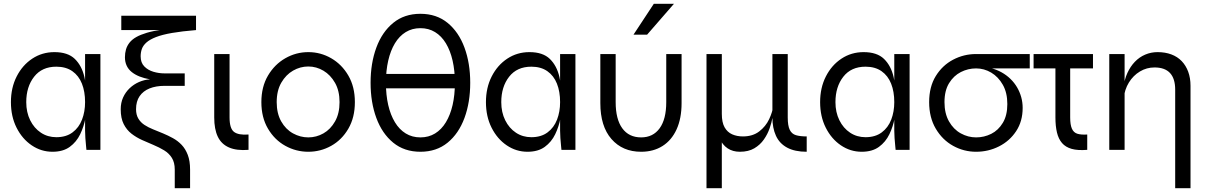

<svg xmlns="http://www.w3.org/2000/svg" viewBox="-20 -782 6298 1002"><path d="M254 10Q195 10 145.5 -23.5Q96 -57 66.5 -115.5Q37 -174 37 -249Q37 -324 67 -383Q97 -442 148.5 -476Q200 -510 264 -510Q334 -510 370.5 -474.5Q407 -439 420.5 -380Q434 -321 434 -249Q434 -211 426 -166.5Q418 -122 398.5 -81.5Q379 -41 344 -15.5Q309 10 254 10ZM274 -66Q325 -66 358.5 -91Q392 -116 408 -157.5Q424 -199 424 -249Q424 -304 407.5 -345.5Q391 -387 357.5 -410.5Q324 -434 274 -434Q199 -434 158 -381.5Q117 -329 117 -249Q117 -196 137.5 -154.5Q158 -113 193.5 -89.5Q229 -66 274 -66ZM424 -500H504V0H431Q431 -3 429 -21Q427 -39 425.5 -61.5Q424 -84 424 -100Z M610 -212Q610 -246 622.5 -273.5Q635 -301 656.5 -321.5Q678 -342 705.5 -354Q733 -366 763 -368Q733 -373 709 -382.5Q685 -392 667.5 -406Q650 -420 641 -439.5Q632 -459 632 -483Q632 -505 637.5 -524Q643 -543 656 -559.5Q669 -576 691 -588.5Q713 -601 746.5 -611Q780 -621 826 -627Q872 -633 933 -635L1003 -625Q929 -619 877.5 -610Q826 -601 794 -588.5Q762 -576 744.5 -560.5Q727 -545 720.5 -527Q714 -509 714 -488Q714 -455 733 -435.5Q752 -416 780.5 -407.5Q809 -399 839 -399H944V-334H839Q794 -334 760.5 -320.5Q727 -307 708.5 -280Q690 -253 690 -212Q690 -183 702 -163Q714 -143 734 -130Q754 -117 779 -107Q804 -97 830.5 -86Q857 -75 882.5 -61Q908 -47 928 -26Q948 -5 960 26.5Q972 58 972 103V200H892V103Q892 66 877 42Q862 18 836.5 2.5Q811 -13 781 -25.5Q751 -38 721 -51.5Q691 -65 666 -84.5Q641 -104 625.5 -134.5Q610 -165 610 -212ZM1003 -700V-625H613V-700Z M1277 0Q1215 5 1175 -12.5Q1135 -30 1116.5 -69Q1098 -108 1098 -169V-500H1178V-169Q1178 -111 1201.5 -93.5Q1225 -76 1277 -80Z M1589 10Q1525 10 1469 -21Q1413 -52 1378.5 -110.5Q1344 -169 1344 -249Q1344 -329 1378.5 -387.5Q1413 -446 1469 -478Q1525 -510 1589 -510Q1653 -510 1708.5 -478Q1764 -446 1798 -387.5Q1832 -329 1832 -249Q1832 -169 1798 -110.5Q1764 -52 1708.5 -21Q1653 10 1589 10ZM1589 -65Q1631 -65 1668 -86Q1705 -107 1728.5 -148.5Q1752 -190 1752 -249Q1752 -308 1728.5 -349.5Q1705 -391 1668 -413Q1631 -435 1589 -435Q1547 -435 1509.5 -413.5Q1472 -392 1448 -350.5Q1424 -309 1424 -249Q1424 -190 1447.5 -148.5Q1471 -107 1509 -86Q1547 -65 1589 -65Z M2174 10Q2090 10 2032 -37.5Q1974 -85 1944 -166.5Q1914 -248 1914 -350Q1914 -452 1944 -533.5Q1974 -615 2032 -662.5Q2090 -710 2174 -710Q2258 -710 2316 -662.5Q2374 -615 2404 -533.5Q2434 -452 2434 -350Q2434 -248 2404 -166.5Q2374 -85 2316 -37.5Q2258 10 2174 10ZM2174 -65Q2217 -65 2250.5 -85.5Q2284 -106 2307 -144Q2330 -182 2342 -234Q2354 -286 2354 -350Q2354 -413 2342 -465.5Q2330 -518 2307 -556Q2284 -594 2250.5 -614.5Q2217 -635 2174 -635Q2131 -635 2097.5 -614.5Q2064 -594 2041 -556Q2018 -518 2006 -465.5Q1994 -413 1994 -350Q1994 -286 2006 -234Q2018 -182 2041 -144Q2064 -106 2097.5 -85.5Q2131 -65 2174 -65ZM1979 -396H2370V-321H1979Z M2733 10Q2674 10 2624.5 -23.5Q2575 -57 2545.5 -115.5Q2516 -174 2516 -249Q2516 -324 2546 -383Q2576 -442 2627.5 -476Q2679 -510 2743 -510Q2813 -510 2849.5 -474.5Q2886 -439 2899.5 -380Q2913 -321 2913 -249Q2913 -211 2905 -166.5Q2897 -122 2877.5 -81.5Q2858 -41 2823 -15.5Q2788 10 2733 10ZM2753 -66Q2804 -66 2837.5 -91Q2871 -116 2887 -157.5Q2903 -199 2903 -249Q2903 -304 2886.5 -345.5Q2870 -387 2836.5 -410.5Q2803 -434 2753 -434Q2678 -434 2637 -381.5Q2596 -329 2596 -249Q2596 -196 2616.5 -154.5Q2637 -113 2672.5 -89.5Q2708 -66 2753 -66ZM2903 -500H2983V0H2910Q2910 -3 2908 -21Q2906 -39 2904.5 -61.5Q2903 -84 2903 -100Z M3537 -500H3457V-249Q3457 -160 3422.5 -112.5Q3388 -65 3326 -65Q3262 -65 3227.5 -112.5Q3193 -160 3193 -249V-500H3113V-244Q3113 -123 3171 -56.5Q3229 10 3326 10Q3390 10 3437.5 -20Q3485 -50 3511 -107Q3537 -164 3537 -244ZM3286 -601 3392 -762H3497L3357 -601Z M4190 10Q4128 10 4088 -11.5Q4048 -33 4029.5 -73.5Q4011 -114 4011 -169V-500H4091V-169Q4091 -126 4101.5 -104.5Q4112 -83 4134 -76.5Q4156 -70 4190 -70ZM4016 -233 4017 -205Q4016 -193 4011.5 -168Q4007 -143 3996.5 -112.5Q3986 -82 3966.5 -54Q3947 -26 3916.5 -8Q3886 10 3841 10Q3804 10 3777 -8Q3750 -26 3735 -61L3747 -74V200H3667V-500H3747V-188Q3747 -143 3761.5 -117.5Q3776 -92 3801 -81Q3826 -70 3857 -70Q3908 -70 3942 -96Q3976 -122 3994 -160Q4012 -198 4016 -233Z M4477 10Q4418 10 4368.5 -23.5Q4319 -57 4289.5 -115.5Q4260 -174 4260 -249Q4260 -324 4290 -383Q4320 -442 4371.5 -476Q4423 -510 4487 -510Q4557 -510 4593.5 -474.5Q4630 -439 4643.5 -380Q4657 -321 4657 -249Q4657 -211 4649 -166.5Q4641 -122 4621.5 -81.5Q4602 -41 4567 -15.5Q4532 10 4477 10ZM4497 -66Q4548 -66 4581.5 -91Q4615 -116 4631 -157.5Q4647 -199 4647 -249Q4647 -304 4630.5 -345.5Q4614 -387 4580.5 -410.5Q4547 -434 4497 -434Q4422 -434 4381 -381.5Q4340 -329 4340 -249Q4340 -196 4360.5 -154.5Q4381 -113 4416.5 -89.5Q4452 -66 4497 -66ZM4647 -500H4727V0H4654Q4654 -3 4652 -21Q4650 -39 4648.5 -61.5Q4647 -84 4647 -100Z M5074 10Q5010 10 4954 -21Q4898 -52 4863.5 -110.5Q4829 -169 4829 -249Q4829 -329 4863.5 -385Q4898 -441 4954 -470.5Q5010 -500 5074 -500L5084 -435Q5119 -435 5150 -427Q5181 -419 5207 -404.5Q5233 -390 5253.5 -370Q5274 -350 5288 -326Q5302 -302 5309.5 -275Q5317 -248 5317 -219Q5317 -149 5283 -97.5Q5249 -46 5193.5 -18Q5138 10 5074 10ZM5074 -65Q5116 -65 5153 -83.5Q5190 -102 5213.5 -141Q5237 -180 5237 -239Q5237 -298 5213.5 -339.5Q5190 -381 5153 -403Q5116 -425 5074 -425Q5032 -425 4994.5 -406Q4957 -387 4933 -348Q4909 -309 4909 -249Q4909 -190 4932.5 -148.5Q4956 -107 4994 -86Q5032 -65 5074 -65ZM5354 -500V-425H5074V-500Z M5684 -500V-425H5374V-500ZM5565 -169Q5565 -131 5574 -110.5Q5583 -90 5602.5 -84Q5622 -78 5654 -80V0Q5605 4 5573 -5Q5541 -14 5522.5 -35.5Q5504 -57 5496 -90.5Q5488 -124 5488 -169V-450H5565Z M5769 -500H5849V0H5769ZM6021 -510Q6061 -510 6093 -498Q6125 -486 6147 -463Q6169 -440 6181 -407.5Q6193 -375 6193 -334V200H6113V-314Q6113 -372 6086 -401Q6059 -430 6005 -430Q5964 -430 5929 -409Q5894 -388 5871.5 -351.5Q5849 -315 5844 -267L5843 -325Q5848 -367 5863.5 -401Q5879 -435 5902.5 -459.5Q5926 -484 5956.5 -497Q5987 -510 6021 -510Z"/></svg>

Font: Syne
Style: Regular
Weight: 400
Designer: Lucas Descroix
Foundry: Bonjour Monde
Version: Version 2.200